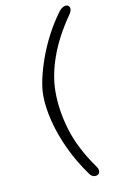

<svg xmlns="http://www.w3.org/2000/svg" viewBox="-205 -846 880 1275"><g transform="rotate(-20 235.0 -208.5)"><path d="M259 352Q246 360 229.5 355.5Q213 351 203 333Q150 225 121 116.5Q92 8 85.5 -89.5Q79 -187 92 -261Q100 -310 125 -371Q150 -432 188 -498.5Q226 -565 276 -630Q326 -695 385 -751Q406 -770 425 -773Q444 -776 453 -766Q461 -758 459.5 -743.5Q458 -729 438 -708Q328 -598 262.5 -483.5Q197 -369 177 -258Q155 -134 171.5 4Q188 142 263 300Q272 318 270 331.5Q268 345 259 352Z"/></g></svg>

Font: Edu QLD Beginner Medium
Style: Regular
Weight: 500
Designer: Tina and Corey Anderson
Foundry: Google for Education
Version: Version 1.003